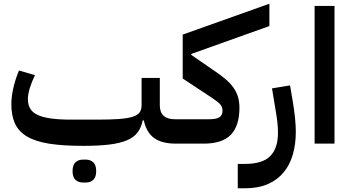

<svg xmlns="http://www.w3.org/2000/svg" viewBox="-20 -772 1882 1032"><path d="M427 12Q319 12 245.5 0.5Q172 -11 126.5 -37.5Q81 -64 61 -107Q41 -150 41 -212Q41 -252 51.5 -298.5Q62 -345 82 -393L168 -368Q150 -331 140 -298Q130 -265 130 -239Q130 -209 142.5 -188Q155 -167 183 -154Q211 -141 255.5 -135Q300 -129 364 -129H504Q575 -129 621 -132.5Q667 -136 693.5 -144.5Q720 -153 730.5 -168Q741 -183 741 -206V-353H839V-206Q839 -131 921 -131H952V-27L925 0Q850 0 808.5 -30Q767 -60 753 -125H747Q739 -86 719.5 -60Q700 -34 662.5 -18Q625 -2 567.5 5Q510 12 427 12ZM425 209Q401 209 385.5 194.5Q370 180 370 148Q370 115 385.5 100.5Q401 86 425 86H442Q466 86 481.5 100.5Q497 115 497 148Q497 180 481.5 194.5Q466 209 442 209Z M925 -104 952 -131H1104Q1142 -131 1159 -141.5Q1176 -152 1176 -177Q1176 -196 1164.5 -210Q1153 -224 1121 -245L962 -350V-586L1428 -752V-632L1008 -482V-477L1121 -399Q1162 -372 1190 -348.5Q1218 -325 1235 -300.5Q1252 -276 1259.5 -250Q1267 -224 1267 -193Q1267 -96 1221 -48Q1175 0 1075 0H925Z M1258 109H1297Q1393 109 1434 65.5Q1475 22 1474 -61Q1474 -86 1471 -113.5Q1468 -141 1463 -170L1442 -297L1539 -313L1554 -225Q1562 -177 1566 -136Q1570 -95 1570 -64Q1570 3 1554 58.5Q1538 114 1504.5 154.5Q1471 195 1419.5 217.5Q1368 240 1298 240H1258Z M1671 -740H1778V0H1671Z"/></svg>

Font: IBM Plex Sans Arabic SemiBold
Style: Regular
Weight: 600
Designer: Mike Abbink, Paul van der Laan, Pieter van Rosmalen, Wael Morcos, Khajak Apelian
Foundry: Bold Monday
Version: Version 1.1